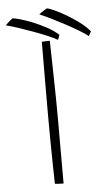

<svg xmlns="http://www.w3.org/2000/svg" viewBox="-100 -847 500 884"><g transform="rotate(-5 150.0 -405.0)"><path d="M157.5 0Q154.5 0 146 -0.2Q137.5 -0.5 129 -1Q120.5 -1.5 117.5 -2Q116.5 -42.5 115.5 -100.2Q114.5 -158 114 -218Q113.5 -278 113.5 -324.5Q113.5 -387 113.8 -472.5Q114 -558 114.5 -658.5Q117 -659 121.5 -659.2Q126 -659.5 131.2 -659.8Q136.5 -660 141.8 -660Q147 -660 151.5 -660Q153 -591 154.5 -522.5Q156 -454 156.8 -394.2Q157.5 -334.5 157.5 -291.5Q157.5 -275 157.5 -242.8Q157.5 -210.5 157.5 -171.8Q157.5 -133 157.5 -96.2Q157.5 -59.5 157.5 -33.2Q157.5 -7 157.5 0ZM332.5 -666Q317.5 -678 290.2 -694.5Q263 -711 230.8 -728.2Q198.5 -745.5 167.5 -760.8Q136.5 -776 114 -785.5Q119.5 -790 126.5 -794.8Q133.5 -799.5 140.2 -803.8Q147 -808 151.5 -810Q161.5 -808.5 185.5 -797.5Q209.5 -786.5 239.5 -769Q269.5 -751.5 297.8 -730.2Q326 -709 344 -687Q343.5 -685.5 341 -681Q338.5 -676.5 336 -672Q333.5 -667.5 332.5 -666ZM189.5 -661Q173 -671 143.8 -683.2Q114.5 -695.5 80 -708.2Q45.5 -721 12.8 -731.8Q-20 -742.5 -44 -748.5Q-39 -753.5 -32.8 -759.5Q-26.5 -765.5 -20.2 -770.5Q-14 -775.5 -10 -778Q0 -777.5 25.2 -770.2Q50.5 -763 82.8 -750Q115 -737 146 -720Q177 -703 198 -683.5Q197.5 -681.5 194 -672.5Q190.5 -663.5 189.5 -661Z"/></g></svg>

Font: Grandstander Thin Thin
Style: Regular
Weight: 250
Version: Version 1.200